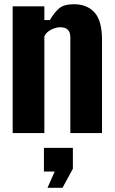

<svg xmlns="http://www.w3.org/2000/svg" viewBox="-20 -630 544 909"><path d="M40 0V-600H190V-535H216Q237 -571 260 -590.5Q283 -610 330 -610Q392 -610 427.5 -571Q463 -532 463 -441V0H313V-454Q313 -501 265 -501Q245 -501 222 -489.5Q199 -478 190 -458V0ZM188 182V70H325V169L276 259H205L239 182Z"/></svg>

Font: Big Shoulders Display Black
Style: Regular
Weight: 900
Designer: Patric King
Foundry: XO Type Co
Version: Version 1.000; ttfautohint (v1.8.2)